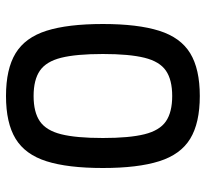

<svg xmlns="http://www.w3.org/2000/svg" viewBox="-43 -629 686 640"><g transform="rotate(-90 300.0 -309.0)"><path d="M300 14Q210 14 157.5 -18Q105 -50 82.5 -121.5Q60 -193 60 -309Q60 -426 82.5 -497Q105 -568 157.5 -600Q210 -632 300 -632Q390 -632 442.5 -600Q495 -568 517.5 -497Q540 -426 540 -309Q540 -193 517.5 -121.5Q495 -50 442.5 -18Q390 14 300 14ZM300 -78Q354 -78 384.5 -99Q415 -120 427.5 -170.5Q440 -221 440 -309Q440 -398 427.5 -448Q415 -498 384.5 -519Q354 -540 300 -540Q246 -540 215.5 -519Q185 -498 172.5 -448Q160 -398 160 -309Q160 -221 172.5 -170.5Q185 -120 215.5 -99Q246 -78 300 -78Z"/></g></svg>

Font: Victor Mono Thin
Style: Regular
Weight: 100
Monospace: yes
Designer: Rune Bjørnerås
Version: Version 1.561;gftools[0.9.30]